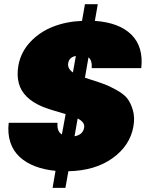

<svg xmlns="http://www.w3.org/2000/svg" viewBox="-20 -820 705 927"><path d="M233.9 86.9 248 4.9Q192.9 -0.5 149.2 -17.3Q105.5 -34.2 74.7 -62.5Q43.9 -90.8 30 -132.8Q16.1 -174.8 22 -227.1H257.8Q253.9 -185.5 278.8 -170.9L296.9 -269Q214.8 -292.5 185.5 -304.7Q90.3 -344.7 70.8 -418Q60.5 -455.6 68.8 -503.9Q80.6 -568.8 126.5 -617.7Q172.4 -666.5 236.6 -691.4Q300.8 -716.3 376 -719.2L390.1 -799.8H452.1L438 -719.2Q555.7 -710.9 614.5 -652.6Q673.3 -594.2 662.1 -491.2H422.9Q425.3 -528.8 407.2 -543L390.1 -444.8Q399.9 -441.4 421.4 -434.6Q462.9 -421.4 485.1 -413.1Q507.3 -404.8 542.7 -385.3Q578.1 -365.7 594.7 -344.5Q611.3 -323.2 621.6 -287.8Q631.8 -252.4 624 -209Q607.9 -117.2 523.9 -56.6Q439.9 3.9 310.1 6.8L295.9 86.9ZM386.2 -204.1Q391.1 -229.5 355 -248L339.8 -162.1Q380.4 -168.9 386.2 -204.1ZM309.1 -514.2Q305.2 -489.3 332 -470.2L346.2 -549.8Q313.5 -543.9 309.1 -514.2Z"/></svg>

Font: SVN-Poppins Black
Style: Italic
Weight: 900
Italic angle: -10°
Designer: Ninad Kale (Devanagari), Jonny Pinhorn (Latin)
Foundry: Indian Type Foundry
Version: Version 3.002 2017